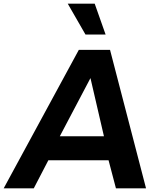

<svg xmlns="http://www.w3.org/2000/svg" viewBox="-72 -1020 866 1040"><path d="M391 -833 295 -1000H441L500 -833ZM516 -152H190L111 0H-52L355 -750H524L719 0H556ZM491 -282 418 -597 252 -282Z"/></svg>

Font: Oakes Grotesk Bold
Style: Italic
Weight: 700
Italic angle: -8°
Designer: Samuel Oakes
Foundry: Samuel Oakes
Version: Version 1.000;PS 001.000;hotconv 1.0.88;makeotf.lib2.5.64775